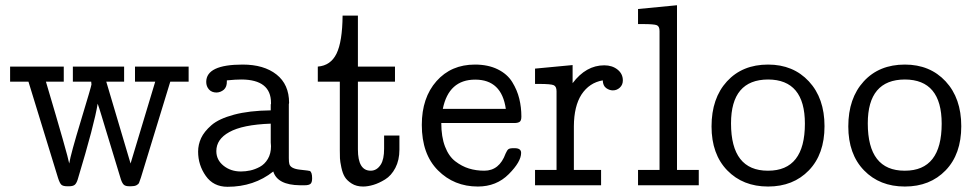

<svg xmlns="http://www.w3.org/2000/svg" viewBox="-20 -715 3763 741"><path d="M19 -399.9V-458H226.1V-399.9H157.2Q242.2 -113.8 247.1 -84Q252.9 -120.1 293 -252Q333 -383.8 333 -389.2Q333 -390.1 332.5 -394Q332 -397.9 332 -399.9H261.2V-458H459V-399.9H390.1L483.9 -84L579.1 -399.9H501V-458H708V-399.9H637.2L523.9 -29.8Q519 -14.6 516.6 -9.3Q514.2 -3.9 506.6 0Q499 3.9 484.9 3.9H480Q464.8 3.9 458.5 -1.5Q452.1 -6.8 446.8 -22Q427.7 -85 411.4 -138.4Q395 -191.9 387 -218.5Q378.9 -245.1 372.6 -266.1Q366.2 -287.1 363 -297.1Q359.9 -307.1 356.9 -314.9Q344.7 -236.8 279.8 -22Q274.9 -6.8 268.1 -1.5Q261.2 3.9 246.1 3.9H240.2Q224.1 3.9 217.5 -1.5Q210.9 -6.8 204.1 -27.8L89.8 -399.9Z M744.6 -129.9Q744.6 -156.7 756.1 -181.9Q767.6 -207 796.1 -231.9Q824.7 -256.8 883.3 -272.5Q941.9 -288.1 1024.9 -289.1V-312L1025.9 -314Q1025.9 -315.9 1025.9 -317.9Q1025.9 -407.7 911.6 -408.2Q888.7 -408.2 855.5 -404.8Q855.5 -402.8 855.5 -401.4Q856 -379.9 844.2 -369.1Q831.5 -358.4 815.9 -357.9Q796.9 -357.9 786.4 -369.9Q775.9 -381.8 775.9 -398.9Q775.9 -465.8 916.5 -465.8Q998.5 -465.8 1047.1 -427.5Q1095.7 -389.2 1095.7 -317.9Q1095.7 -316.9 1095.2 -315.4Q1094.7 -314 1094.7 -313V-105Q1094.7 -88.9 1096.7 -82Q1101.6 -64 1138.2 -60.1Q1174.8 -56.2 1175.8 -55.2Q1184.6 -50.3 1184.6 -26.9Q1184.6 -10.7 1178.2 -5.4Q1171.9 0 1155.8 0H1137.7Q1050.8 -1 1034.7 -53.2Q960.4 5.9 857.9 5.9Q803.7 5.9 774.2 -36.1Q744.6 -78.1 744.6 -129.9ZM814.9 -131.8Q814.9 -97.7 842.8 -75.4Q870.6 -53.2 909.7 -53.2Q927.7 -53.2 945.8 -57.1Q963.9 -61 982.7 -71Q1001.5 -81.1 1013.7 -101.6Q1025.9 -122.1 1025.9 -150.9Q1025.9 -153.8 1025.4 -158.4Q1024.9 -163.1 1024.9 -165V-237.8Q916 -233.9 864.7 -205.1Q814.9 -177.7 814.9 -131.8Z M1206.5 -399.9V-458Q1256.3 -461.9 1278.8 -508.1Q1301.3 -554.2 1302.2 -654.8H1361.3V-458H1504.4V-399.9H1361.3V-138.2Q1361.3 -56.2 1410.6 -56.2Q1434.6 -56.2 1449.7 -80.1Q1462.4 -100.1 1462.4 -141.1Q1462.4 -142.6 1462.4 -144V-191.9H1521.5V-137.2Q1521.5 -97.2 1505.9 -67.1Q1490.2 -37.1 1466.3 -22.5Q1442.4 -7.8 1420.9 -1.5Q1399.4 4.9 1381.3 4.9Q1355.5 4.9 1337.4 -6.6Q1319.3 -18.1 1310.8 -32Q1302.2 -45.9 1297.4 -68.8Q1292.5 -91.8 1292 -104Q1291.5 -116.2 1291.5 -134.8V-399.9Z M1607.9 -232.9Q1607.9 -337.9 1664.6 -401.9Q1721.2 -465.8 1813 -465.8Q1863.8 -465.8 1900.9 -447.5Q1938 -429.2 1957 -398.2Q1976.1 -367.2 1984.1 -334Q1992.2 -300.8 1992.2 -265.1Q1992.2 -249 1985.1 -244.6Q1978 -240.2 1965.3 -240.2H1683.1Q1683.1 -187 1697.5 -149.4Q1711.9 -111.8 1737.1 -92.5Q1762.2 -73.2 1789.8 -64.7Q1817.4 -56.2 1849.1 -56.2Q1907.2 -56.2 1931.2 -122.1Q1937 -135.3 1942.1 -139.2Q1947.3 -143.1 1961.9 -143.1H1966.3Q1991.2 -143.1 1991.2 -125Q1991.2 -90.8 1943.6 -43Q1896 4.9 1824.2 4.9Q1732.4 4.9 1670.2 -57.6Q1607.9 -120.1 1607.9 -232.9ZM1689 -294.9H1932.1Q1916 -407.7 1814 -407.7Q1711.9 -407.7 1689 -294.9Z M2044.9 0V-59.1H2127.9V-362.8Q2127.9 -380.9 2117.4 -386Q2106.9 -391.1 2060.1 -391.1H2044.9V-450.2L2189.9 -463.9V-394Q2241.7 -462.9 2312 -462.9Q2342.8 -462.9 2363.3 -446.5Q2383.8 -430.2 2383.8 -404.8Q2383.8 -387.7 2372.3 -377Q2360.8 -366.2 2345.2 -366.2Q2332 -366.2 2319.6 -375Q2307.1 -383.8 2306.2 -404.8Q2254.4 -396 2224.1 -350.1Q2195.3 -305.2 2194.8 -228V-59.1H2299.8V0Z M2442.4 0V-59.1H2525.4V-595.2Q2525.4 -613.3 2514.9 -617.7Q2504.4 -622.1 2461.4 -622.1H2442.4V-680.2L2592.8 -694.8V-59.1H2676.8V0Z M2726.1 -227.1Q2726.1 -335.9 2785.6 -400.9Q2845.2 -465.8 2944.3 -465.8Q3041.5 -465.8 3101.8 -400.9Q3162.1 -335.9 3162.1 -228Q3162.1 -120.1 3101.8 -57.6Q3041.5 4.9 2944.3 4.9Q2847.2 4.9 2786.6 -57.6Q2726.1 -120.1 2726.1 -227.1ZM2801.3 -238.8Q2801.3 -56.2 2943.4 -56.2Q2943.8 -56.2 2944.3 -56.2Q3086.4 -56.2 3086.4 -237.8Q3086.4 -407.7 2944.3 -408.2Q2801.3 -407.7 2801.3 -238.8Z M3253.9 -227.1Q3253.9 -335.9 3313.5 -400.9Q3373 -465.8 3472.2 -465.8Q3569.3 -465.8 3629.6 -400.9Q3689.9 -335.9 3689.9 -228Q3689.9 -120.1 3629.6 -57.6Q3569.3 4.9 3472.2 4.9Q3375 4.9 3314.5 -57.6Q3253.9 -120.1 3253.9 -227.1ZM3329.1 -238.8Q3329.1 -56.2 3471.2 -56.2Q3471.7 -56.2 3472.2 -56.2Q3614.3 -56.2 3614.3 -237.8Q3614.3 -407.7 3472.2 -408.2Q3329.1 -407.7 3329.1 -238.8Z"/></svg>

Font: CMU Concrete
Style: Roman
Weight: 500
Version: Version 0.7.0